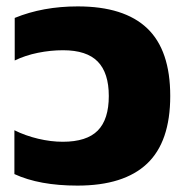

<svg xmlns="http://www.w3.org/2000/svg" viewBox="-20 -570 577 600"><path d="M25 -26V-163Q59 -146 99 -136.5Q139 -127 176 -127Q251 -127 285.5 -162Q320 -197 320 -270Q320 -342 285.5 -377.5Q251 -413 177 -413Q138 -413 98.5 -405Q59 -397 26 -381V-514Q114 -550 223 -550Q368 -550 440 -481.5Q512 -413 512 -270Q512 -127 439.5 -58.5Q367 10 222 10Q103 10 25 -26Z"/></svg>

Font: Kanit Bold
Style: Regular
Weight: 700
Designer: Katatrad Team
Foundry: CadsonDemak
Version: Version 1.000